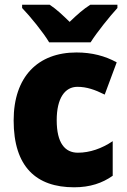

<svg xmlns="http://www.w3.org/2000/svg" viewBox="-20 -879 540 816"><path d="M189 -699H365C392 -742 447 -810 479 -845V-859H364C334 -840 308 -817 276 -786C244 -817 221 -839 191 -859H74V-845C108 -810 164 -741 189 -699ZM295 -83C363 -83 415 -101 459 -132V-279C413 -248 362 -230 311 -230C256 -230 221 -271 221 -368C221 -462 256 -510 309 -510C348 -510 383 -498 425 -477L476 -614C427 -641 371 -656 305 -656C141 -656 38 -553 38 -367C38 -170 134 -83 295 -83Z"/></svg>

Font: Noto Sans Kannada UI SemiCondensed Black
Style: Regular
Weight: 900
Width: 4
Designer: Jelle Bosma - Monotype Design Team
Foundry: Monotype Imaging Inc.
Version: Version 2.005